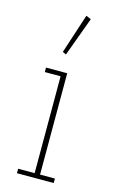

<svg xmlns="http://www.w3.org/2000/svg" viewBox="-110 -742 471 787"><g transform="rotate(15 125.0 -348.5)"><path d="M47 0V-19H117V-430H50V-449H140V-19H203V0ZM115 -522 100 -529 155 -697 176 -688Z"/></g></svg>

Font: Inconsolata UltraCondensed ExtraLight
Style: Regular
Weight: 200
Width: 1
Monospace: yes
Designer: Raph Levien, Cyreal, Brenton Simpson
Foundry: Raph Levien, Cyreal, Google
Version: Version 3.100; ttfautohint (v1.8.4.7-5d5b)